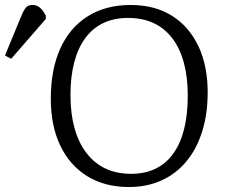

<svg xmlns="http://www.w3.org/2000/svg" viewBox="-147 -737 911 771"><path d="M371 14Q273 14 202.5 -30Q132 -74 94.5 -153.5Q57 -233 57 -340Q57 -458 95 -542Q133 -626 205 -671.5Q277 -717 378 -717Q474 -717 543 -674Q612 -631 649.5 -552Q687 -473 687 -366Q687 -280 665 -209.5Q643 -139 601.5 -89Q560 -39 501.5 -12.5Q443 14 371 14ZM379 -39Q435 -39 477.5 -59.5Q520 -80 549 -120.5Q578 -161 592.5 -219.5Q607 -278 607 -353Q607 -427 591.5 -484.5Q576 -542 545.5 -582.5Q515 -623 470.5 -644Q426 -665 367 -665Q311 -665 268 -644.5Q225 -624 195.5 -584Q166 -544 151 -486.5Q136 -429 136 -355Q136 -282 152 -223.5Q168 -165 199.5 -123.5Q231 -82 276 -60.5Q321 -39 379 -39ZM-102 -501 -127 -514 -61 -674Q-52 -696 -43 -706.5Q-34 -717 -17 -717Q0 -717 12.5 -707Q25 -697 37 -674V-661Z"/></svg>

Font: Literata 18pt Light
Style: Regular
Weight: 300
Designer: Latin by Veronika Burian and Jose Scaglione. Greek by Irene Vlachou. Cyrillic by Vera Evstafieva.
Foundry: TypeTogether
Version: Version 3.103;gftools[0.9.29]